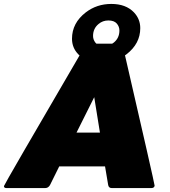

<svg xmlns="http://www.w3.org/2000/svg" viewBox="-59 -956 863 976"><path d="M710 0H509Q494 0 491 -15L475 -110H242L195 -15Q186 0 171 0H-26Q-39 0 -39 -10Q-39 -16 372 -720Q380 -734 395 -734H547Q562 -734 566 -720Q727 -22 727 -12Q725 0 710 0ZM449 -282 420 -462 330 -282ZM469 -722Q498 -722 520 -740Q548 -763 548 -801Q548 -821 534.5 -836.5Q521 -852 492 -852Q463 -852 442 -834Q414 -811 414 -773Q414 -754 427 -738Q440 -722 469 -722ZM454 -637Q380 -637 339 -680Q307 -713 307 -759Q307 -839 377 -893Q433 -936 507 -936Q581 -936 622 -893Q654 -859 654 -813Q654 -734 584 -680Q528 -637 454 -637Z"/></svg>

Font: YamahaIndonesia935. App Black
Style: Italic
Weight: 900
Italic angle: -10°
Designer: Dalton Maag Ltd
Foundry: Dalton Maag Ltd
Version: Version 1.002; January 01, 2024; Regular/Italic